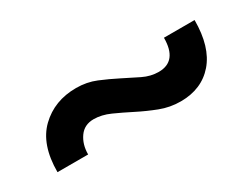

<svg xmlns="http://www.w3.org/2000/svg" viewBox="-29 -523 635 483"><g transform="rotate(-30 288.5 -281.5)"><path d="M43 -202Q43 -282 84.5 -322Q126 -362 189 -362Q220 -362 246.5 -351Q273 -340 297.5 -327.5Q322 -315 344.5 -304Q367 -293 390 -293Q444 -293 444 -361H533Q533 -283 497.5 -242Q462 -201 401 -201Q370 -201 341.5 -212Q313 -223 286.5 -236.5Q260 -250 235.5 -261Q211 -272 188 -272Q161 -272 146.5 -251.5Q132 -231 132 -202Z"/></g></svg>

Font: Mukta Vaani
Style: Bold
Weight: 700
Designer: Noopur Datye, Girish Dalvi, Yashodeep Gholap, Pallavi Karambelkar
Foundry: Ek Type
Version: Version 2.538;PS 1.000;hotconv 16.6.51;makeotf.lib2.5.65220;